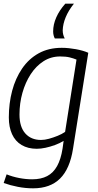

<svg xmlns="http://www.w3.org/2000/svg" viewBox="-20 -804 531 1044"><path d="M0 191 16 144Q48 157 84.5 164Q121 171 155 171Q203 171 236.5 153.5Q270 136 290.5 99Q311 62 320 5L326 -38Q305 -25 279 -15.5Q253 -6 227.5 -0.5Q202 5 180 5Q132 5 97.5 -15.5Q63 -36 45.5 -74.5Q28 -113 28 -165Q28 -242 46 -310Q64 -378 100 -431Q136 -484 190 -514Q244 -544 316 -544Q335 -544 354.5 -542Q374 -540 393 -536.5Q412 -533 429.5 -528Q447 -523 460 -517L377 5Q360 114 306.5 167Q253 220 160 220Q119 220 77.5 212Q36 204 0 191ZM396 -480Q379 -487 358.5 -492Q338 -497 307 -497Q257 -497 216.5 -471Q176 -445 147 -400.5Q118 -356 102 -299.5Q86 -243 86 -181Q86 -114 117.5 -78.5Q149 -43 203 -43Q223 -43 246.5 -49.5Q270 -56 293.5 -65.5Q317 -75 334 -87ZM332 -595H278Q274 -602 271.5 -612Q269 -622 269 -633Q269 -671 286 -709.5Q303 -748 335 -784H382Q353 -748 337.5 -711Q322 -674 321 -639Q321 -626 324 -615Q327 -604 332 -595Z"/></svg>

Font: Georama Light
Style: Italic
Weight: 300
Italic angle: -9°
Designer: Jean-Baptiste Levee
Foundry: Production Type
Version: Version 1.001